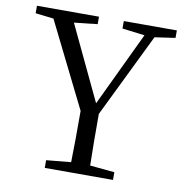

<svg xmlns="http://www.w3.org/2000/svg" viewBox="-81 -806 850 884"><g transform="rotate(10 344.0 -364.5)"><path d="M579 -680 675 -694V-729H427V-694L532 -681L367 -334L202 -682L311 -694V-729H21V-694L106 -684L303 -287C303 -189 303 -118 301 -47L186 -36V0H505V-36L390 -47C388 -119 388 -190 388 -288Z"/></g></svg>

Font: Source Han Serif K
Style: Regular
Weight: 400
Designer: Ryoko NISHIZUKA 西塚涼子 (kana & ideographs); Frank Grießhammer (Latin, Greek & Cyrillic); Wenlong ZHANG 张文龙 (bopomofo); San
Foundry: Adobe Systems Incorporated
Version: Version 1.001;PS 1.001;hotconv 16.6.54;makeotf.lib2.5.65590